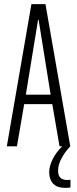

<svg xmlns="http://www.w3.org/2000/svg" viewBox="-20 -708 373 929"><path d="M321 162V199Q313 201 296 201Q256 201 237 180.5Q218 160 218 125Q218 96 235 62Q252 28 281 0H268L233 -204H97L62 0H13L132 -688H200L320 0Q295 26 278 57.5Q261 89 261 118Q261 163 305 163ZM105 -250H225L167 -611H164Z"/></svg>

Font: Saira Ultra Condensed Light
Style: Regular
Weight: 300
Width: 1
Designer: Hector Gatti with collaboration of the Omnibus-Type team
Foundry: Omnibus-Type
Version: Version 1.001; ttfautohint (v1.8)